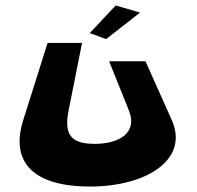

<svg xmlns="http://www.w3.org/2000/svg" viewBox="-20 -683 720 702"><path d="M308 -562 368 -540 492 -637 403 -663ZM512 -459H379L451 -280C486 -193 409 -157 327 -157C244 -157 212 -186 231 -280L280 -526H154L65 -244C17 -92 99 -1 309 -1C518 -1 672 -101 608 -244Z"/></svg>

Font: Hussar Milosc
Style: Bold
Weight: 700
Foundry: Cannot Into Space Fonts
Version: Version 1.02